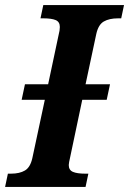

<svg xmlns="http://www.w3.org/2000/svg" viewBox="-41 -734 507 754"><path d="M446 -714 435 -662H423Q388 -662 366.5 -649.5Q345 -637 337 -600L295 -403H391L378 -342H282L235 -119Q229 -93 229 -86Q229 -66 245.5 -59Q262 -52 294 -52H306L295 0H-21L-10 -52H2Q36 -52 57 -64.5Q78 -77 86 -113L135 -342H44L57 -403H148L189 -596Q194 -615 194 -628Q194 -648 178 -655Q162 -662 129 -662H118L129 -714Z"/></svg>

Font: Noto Serif Narrow
Style: Bold Italic
Weight: 700
Width: 4
Italic angle: -12°
Designer: Monotype Design Team
Foundry: Monotype Imaging Inc.
Version: Version 1.001